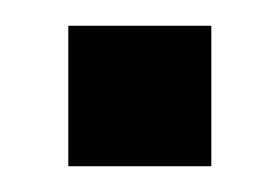

<svg xmlns="http://www.w3.org/2000/svg" viewBox="-20 -129 217 149"><path d="M33 0V-109H144V0Z"/></svg>

Font: Special Gothic Condensed One
Style: Regular
Weight: 400
Designer: Alistair McCready
Foundry: Monolith
Version: Version 1.010; ttfautohint (v1.8.4.7-5d5b)